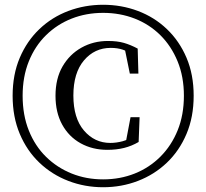

<svg xmlns="http://www.w3.org/2000/svg" viewBox="-20 -769 865 806"><path d="M413 17Q336 17 267 -9.5Q198 -36 145.5 -86Q93 -136 63 -207Q33 -278 33 -367Q33 -456 63 -526.5Q93 -597 145.5 -647Q198 -697 267 -723Q336 -749 413 -749Q490 -749 559 -723Q628 -697 680.5 -647Q733 -597 763 -526.5Q793 -456 793 -367Q793 -278 763 -207Q733 -136 680.5 -86Q628 -36 559 -9.5Q490 17 413 17ZM413 -16Q484 -16 545.5 -40.5Q607 -65 653.5 -111.5Q700 -158 726 -222.5Q752 -287 752 -367Q752 -447 725.5 -511.5Q699 -576 653 -621.5Q607 -667 545.5 -691Q484 -715 413 -715Q342 -715 281 -691Q220 -667 173.5 -621.5Q127 -576 101 -511.5Q75 -447 75 -367Q75 -286 101 -221Q127 -156 173.5 -110.5Q220 -65 281 -40.5Q342 -16 413 -16ZM431 -140Q368 -140 318.5 -167.5Q269 -195 241 -246Q213 -297 213 -367Q213 -439 242.5 -490Q272 -541 322 -569Q372 -597 433 -597Q472 -597 500 -589Q528 -581 558 -565L561 -460H525L502 -573L542 -534Q518 -553 495.5 -560.5Q473 -568 445 -568Q377 -568 332.5 -515.5Q288 -463 288 -368Q288 -273 332.5 -221Q377 -169 443 -169Q468 -169 494.5 -176Q521 -183 545 -202L507 -166L528 -277H566L562 -173Q533 -156 501 -148Q469 -140 431 -140Z"/></svg>

Font: Noto Serif SC ExtraLight Medium
Style: Regular
Weight: 500
Version: Version 2.002-H1;hotconv 1.1.0;makeotfexe 2.6.0